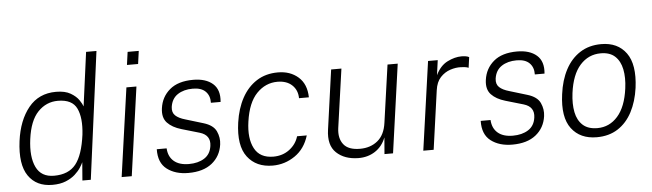

<svg xmlns="http://www.w3.org/2000/svg" viewBox="-47 -924 3790 1116"><g transform="rotate(-5 1847.5 -366.5)"><path d="M219 10Q126 10 79.5 -57.5Q33 -125 50.5 -260.5Q66.5 -380.5 126 -453.8Q185.5 -527 286.5 -527Q339 -527 371 -508.2Q403 -489.5 419 -465.8Q435 -442 439 -428.5L481 -743H541.5L443.5 0H394.5L403 -106Q398 -94.5 385.8 -75.2Q373.5 -56 352 -36.5Q330.5 -17 297.8 -3.5Q265 10 219 10ZM233 -42Q318.5 -42 360.5 -95Q402.5 -148 418 -266Q429 -363 402.5 -418.5Q376 -474 292.5 -474Q224.5 -474 176 -423.5Q127.5 -373 113.5 -266Q100 -163 129.2 -102.5Q158.5 -42 233 -42Z M711 -646.5 721.5 -722H786.5L776 -646.5ZM623.5 0 696.5 -517H755L682.5 0Z M1012.5 10Q936.5 10 887.8 -27.2Q839 -64.5 841 -143.5H898.5Q901 -95.5 932.2 -68.5Q963.5 -41.5 1020 -41.5Q1074 -41.5 1110.2 -64.5Q1146.5 -87.5 1153 -135.5Q1162 -198 1098.5 -217L994 -247.5Q941 -263 912.5 -293.2Q884 -323.5 891.5 -378Q900.5 -444 949.5 -485.5Q998.5 -527 1086.5 -527Q1160 -527 1200.8 -491.5Q1241.5 -456 1234.5 -385H1178Q1179 -426.5 1154.2 -451.2Q1129.5 -476 1079.5 -476Q1027 -476 991.5 -452.5Q956 -429 949 -380.5Q945 -348.5 964 -330.5Q983 -312.5 1022 -301.5L1124.5 -270.5Q1181.5 -253.5 1198.8 -216Q1216 -178.5 1210.5 -139Q1201 -71 1150.2 -30.5Q1099.5 10 1012.5 10Z M1504.5 10Q1408.5 10 1357.8 -56.5Q1307 -123 1326 -257Q1337.5 -337.5 1370.5 -398.2Q1403.5 -459 1456.5 -493Q1509.5 -527 1581 -527Q1652.5 -527 1699.5 -485.8Q1746.5 -444.5 1748 -367H1690.5Q1690 -414 1658.8 -443.5Q1627.5 -473 1573.5 -473Q1504 -473 1452.5 -420Q1401 -367 1385.5 -257Q1371.5 -160 1402.8 -100.8Q1434 -41.5 1513 -41.5Q1567 -41.5 1606.8 -71.5Q1646.5 -101.5 1660 -147.5H1716.5Q1693.5 -71 1634.5 -30.5Q1575.5 10 1504.5 10Z M2004 10Q1923.5 9 1876.5 -35.5Q1829.5 -80 1842.5 -170L1891 -517H1951L1902.5 -174Q1894.5 -115 1922.5 -79Q1950.5 -43 2018.5 -43Q2079.5 -43 2121.2 -77Q2163 -111 2172.5 -181L2220 -517H2279.5L2207 0H2157L2165 -96.5Q2144.5 -44.5 2102 -17Q2059.5 10.5 2004 10Z M2383.5 0 2456.5 -517H2513L2501 -430Q2527 -484 2569.8 -505.5Q2612.5 -527 2652.5 -527Q2665 -527 2677.2 -525Q2689.5 -523 2696.5 -518.5L2688 -457Q2680 -461 2666.2 -462.8Q2652.5 -464.5 2643.5 -464.5Q2613.5 -466 2581 -455.2Q2548.5 -444.5 2523.5 -417.8Q2498.5 -391 2492 -343L2444 0Z M2902.5 10Q2826.5 10 2777.8 -27.2Q2729 -64.5 2731 -143.5H2788.5Q2791 -95.5 2822.2 -68.5Q2853.5 -41.5 2910 -41.5Q2964 -41.5 3000.2 -64.5Q3036.5 -87.5 3043 -135.5Q3052 -198 2988.5 -217L2884 -247.5Q2831 -263 2802.5 -293.2Q2774 -323.5 2781.5 -378Q2790.5 -444 2839.5 -485.5Q2888.5 -527 2976.5 -527Q3050 -527 3090.8 -491.5Q3131.5 -456 3124.5 -385H3068Q3069 -426.5 3044.2 -451.2Q3019.5 -476 2969.5 -476Q2917 -476 2881.5 -452.5Q2846 -429 2839 -380.5Q2835 -348.5 2854 -330.5Q2873 -312.5 2912 -301.5L3014.5 -270.5Q3071.5 -253.5 3088.8 -216Q3106 -178.5 3100.5 -139Q3091 -71 3040.2 -30.5Q2989.5 10 2902.5 10Z M3395.5 10Q3298.5 10 3248.2 -56.8Q3198 -123.5 3216 -256.5Q3226.5 -338 3258.8 -398.8Q3291 -459.5 3343.5 -493.2Q3396 -527 3467.5 -527Q3563.5 -527 3612.8 -459.2Q3662 -391.5 3644.5 -256.5Q3633.5 -177 3602 -117Q3570.5 -57 3518.8 -23.5Q3467 10 3395.5 10ZM3403.5 -42.5Q3474 -42.5 3522.2 -97.2Q3570.5 -152 3584.5 -258Q3593 -321 3583 -369.8Q3573 -418.5 3543 -446.2Q3513 -474 3460 -474Q3388 -474 3339.2 -419.5Q3290.5 -365 3276.5 -258Q3268.5 -195 3278.2 -146.5Q3288 -98 3318.8 -70.2Q3349.5 -42.5 3403.5 -42.5Z"/></g></svg>

Font: Public Sans ExtraLight
Style: Italic
Weight: 200
Italic angle: -8°
Designer: The Public Sans project authors (U.S. Web Design System). Libre Franklin designed by Pablo Impallari and Rodrigo Fuenzal
Version: Version 1.007; ttfautohint (v1.8.1) -l 8 -r 50 -G 200 -x 14 